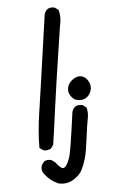

<svg xmlns="http://www.w3.org/2000/svg" viewBox="-58 -773 616 944"><g transform="rotate(5 250.0 -301.0)"><path d="M267.6 128.9Q224.6 119.1 191.4 87.9Q173.8 72.3 177.7 46.9L187.5 27.3Q201.2 15.6 222.7 17.6L242.2 27.3Q266.6 48.8 277.8 51.8Q289.1 54.7 296.9 38.1Q304.7 21.5 308.6 -5.9Q312.5 -33.2 304.7 -227.5Q306.6 -243.2 316.4 -254.9Q331.1 -266.6 352.5 -264.6L372.1 -254.9Q383.8 -229.5 382.8 -199.2Q381.8 -168.9 385.3 -103Q388.7 -37.1 385.3 -4.9Q381.8 27.3 374 53.7Q366.2 80.1 337.4 105.5Q308.6 130.9 267.6 128.9ZM185.5 -26.4Q169.9 -28.3 158.2 -38.1Q144.5 -120.1 142.6 -206.1Q140.6 -292 127 -693.4Q128.9 -709 138.7 -720.7Q152.3 -732.4 173.8 -730.5L193.4 -720.7Q210.9 -683.6 207 -638.7Q214.8 -301.8 218.8 -220.7Q222.7 -139.6 224.6 -57.6L214.8 -38.1Q201.2 -28.3 185.5 -26.4ZM318.4 -288.1Q302.7 -290 287.1 -306.6Q271.5 -323.2 273.4 -346.7Q275.4 -370.1 294.9 -388.7Q314.5 -407.2 335.4 -405.3Q356.4 -403.3 372.1 -382.8Q387.7 -362.3 384.3 -338.9Q380.9 -315.4 364.7 -300.8Q348.6 -286.1 318.4 -288.1Z"/></g></svg>

Font: JasonHandwriting4
Style: Regular
Weight: 400
Version: Version 1.01.21